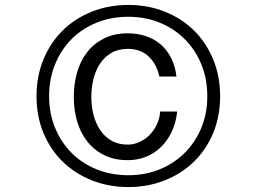

<svg xmlns="http://www.w3.org/2000/svg" viewBox="-20 -689 1040 778"><path d="M698 -237Q693 -191 675.5 -154.5Q658 -118 631.5 -92.5Q605 -67 571 -53.5Q537 -40 498 -40Q443 -40 402 -60.5Q361 -81 333.5 -116Q306 -151 292.5 -197.5Q279 -244 279 -296Q279 -349 292.5 -396Q306 -443 333.5 -478Q361 -513 402 -533.5Q443 -554 498 -554Q536 -554 570 -543Q604 -532 630 -510Q656 -488 673 -455Q690 -422 695 -379H626Q614 -431 581.5 -461Q549 -491 498 -491Q459 -491 431 -474.5Q403 -458 385 -430.5Q367 -403 358.5 -368Q350 -333 350 -296Q350 -260 358.5 -225.5Q367 -191 385 -163.5Q403 -136 431 -119.5Q459 -103 498 -103Q521 -103 544 -113Q567 -123 585 -141Q603 -159 615 -183.5Q627 -208 629 -237ZM820 -299Q820 -369 796 -428Q772 -487 729 -530Q686 -573 627.5 -597Q569 -621 500 -621Q430 -621 371 -597Q312 -573 269.5 -530Q227 -487 203 -428Q179 -369 179 -299Q179 -230 203 -171.5Q227 -113 269.5 -70Q312 -27 371 -3Q430 21 500 21Q569 21 627.5 -3Q686 -27 729 -70Q772 -113 796 -171.5Q820 -230 820 -299ZM872 -299Q872 -218 844 -150.5Q816 -83 766.5 -34.5Q717 14 648.5 41.5Q580 69 500 69Q420 69 351.5 41.5Q283 14 233.5 -34.5Q184 -83 156 -150.5Q128 -218 128 -299Q128 -380 156 -448Q184 -516 233.5 -565Q283 -614 351.5 -641.5Q420 -669 500 -669Q580 -669 648.5 -641.5Q717 -614 766.5 -565Q816 -516 844 -448Q872 -380 872 -299Z"/></svg>

Font: NanumGothicCoding
Style: Regular
Weight: 400
Monospace: yes
Designer: Kwon Bruce; Nicolas Noh; Sung-woo Choi; Go-un Cha; Soo-hyun Park;
Foundry: NHN Corporation
Version: Version 2.000;PS 1;hotconv 1.0.49;makeotf.lib2.0.14853